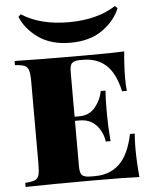

<svg xmlns="http://www.w3.org/2000/svg" viewBox="-57 -876 732 923"><g transform="rotate(-5 309.5 -414.5)"><path d="M578 0Q513 -3 359 -3Q139 -3 29 0V-20Q61 -22 75.5 -28Q90 -34 95 -51Q100 -68 100 -106V-502Q100 -540 94.5 -557Q89 -574 75 -580Q61 -586 29 -588V-608Q139 -605 359 -605Q499 -605 558 -608Q551 -537 551 -480Q551 -441 554 -418H531Q511 -507 467.5 -546Q424 -585 357 -585H344Q316 -585 304.5 -575Q293 -565 293 -532V-316H316Q364 -316 392.5 -350.5Q421 -385 429 -428H452Q449 -394 449 -348V-306Q449 -257 455 -184H432Q425 -232 395 -264Q365 -296 316 -296H293V-76Q293 -43 304.5 -33Q316 -23 344 -23H367Q437 -23 483.5 -66.5Q530 -110 551 -210H574Q571 -182 571 -138Q571 -77 578 0ZM544 -818Q521 -759 460 -715.5Q399 -672 305 -672Q211 -672 150 -715.5Q89 -759 66 -818L78 -829Q168 -771 305 -771Q442 -771 532 -829Z"/></g></svg>

Font: Playfair Display SC Black
Style: Regular
Weight: 900
Designer: Claus Eggers Sørensen
Foundry: Claus Eggers Sørensen
Version: Version 1.200; ttfautohint (v1.6)